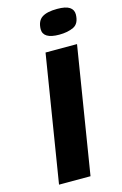

<svg xmlns="http://www.w3.org/2000/svg" viewBox="-136 -967 650 1025"><g transform="rotate(-15 189.5 -454.5)"><path d="M290 -909Q337 -909 358 -895Q379 -881 379 -855Q378 -804 345.5 -788.5Q313 -773 266 -773Q177 -773 177 -827Q178 -872 205.5 -890.5Q233 -909 290 -909ZM57 0 170 -700H344L231 0Z"/></g></svg>

Font: Georama Extra Expanded SemiBold
Style: Italic
Weight: 600
Width: 8
Italic angle: -9°
Designer: Jean-Baptiste Levee
Foundry: Production Type
Version: Version 1.000